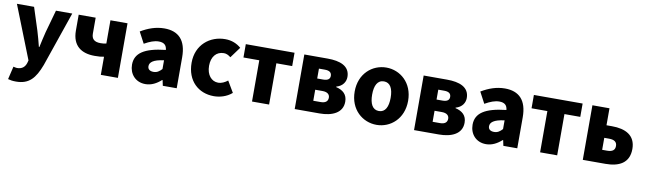

<svg xmlns="http://www.w3.org/2000/svg" viewBox="-43 -1167 6621 1971"><g transform="rotate(10 3267.5 -182.0)"><path d="M143 219C278 219 340 147 395 1L591 -569H421L355 -333C342 -279 329 -226 318 -172H313C298 -228 286 -281 269 -333L193 -569H14L232 -17L224 12C211 52 183 80 129 80C116 80 101 75 91 73L59 208C83 215 106 219 143 219Z M989 0H1167V-569H989V-327C970 -322 953 -320 929 -320C862 -320 835 -349 835 -404V-569H658V-404C658 -243 756 -181 891 -181C938 -181 960 -183 989 -189Z M1455 14C1518 14 1571 -15 1618 -57H1623L1635 0H1780V-323C1780 -501 1697 -583 1550 -583C1461 -583 1380 -553 1305 -508L1367 -391C1424 -423 1471 -441 1516 -441C1574 -441 1598 -414 1602 -368C1380 -344 1286 -279 1286 -159C1286 -64 1350 14 1455 14ZM1516 -124C1479 -124 1455 -140 1455 -173C1455 -213 1491 -246 1602 -260V-169C1576 -141 1552 -124 1516 -124Z M2168 14C2228 14 2300 -4 2356 -53L2287 -170C2258 -147 2224 -130 2188 -130C2119 -130 2067 -190 2067 -285C2067 -379 2116 -439 2195 -439C2219 -439 2241 -430 2267 -409L2350 -522C2307 -559 2253 -583 2184 -583C2025 -583 1885 -473 1885 -285C1885 -96 2008 14 2168 14Z M2565 0H2743V-430H2908V-569H2400V-430H2565Z M3010 0H3269C3398 0 3508 -46 3508 -164C3508 -240 3462 -279 3390 -296V-301C3459 -320 3486 -371 3486 -418C3486 -533 3382 -569 3254 -569H3010ZM3183 -349V-452H3245C3296 -452 3316 -432 3316 -399C3316 -368 3295 -349 3245 -349ZM3183 -117V-232H3259C3313 -232 3335 -207 3335 -176C3335 -142 3315 -117 3260 -117Z M3864 14C4008 14 4142 -96 4142 -285C4142 -473 4008 -583 3864 -583C3719 -583 3585 -473 3585 -285C3585 -96 3719 14 3864 14ZM3864 -130C3797 -130 3767 -190 3767 -285C3767 -379 3797 -439 3864 -439C3930 -439 3960 -379 3960 -285C3960 -190 3930 -130 3864 -130Z M4254 0H4513C4642 0 4752 -46 4752 -164C4752 -240 4706 -279 4634 -296V-301C4703 -320 4730 -371 4730 -418C4730 -533 4626 -569 4498 -569H4254ZM4427 -349V-452H4489C4540 -452 4560 -432 4560 -399C4560 -368 4539 -349 4489 -349ZM4427 -117V-232H4503C4557 -232 4579 -207 4579 -176C4579 -142 4559 -117 4504 -117Z M5005 14C5068 14 5121 -15 5168 -57H5173L5185 0H5330V-323C5330 -501 5247 -583 5100 -583C5011 -583 4930 -553 4855 -508L4917 -391C4974 -423 5021 -441 5066 -441C5124 -441 5148 -414 5152 -368C4930 -344 4836 -279 4836 -159C4836 -64 4900 14 5005 14ZM5066 -124C5029 -124 5005 -140 5005 -173C5005 -213 5041 -246 5152 -260V-169C5126 -141 5102 -124 5066 -124Z M5568 0H5746V-430H5911V-569H5403V-430H5568Z M6013 0H6249C6387 0 6495 -49 6495 -198C6495 -342 6387 -392 6249 -392H6191V-569H6013ZM6191 -136V-261H6241C6298 -261 6324 -239 6324 -199C6324 -156 6298 -136 6241 -136Z"/></g></svg>

Font: Noto Sans CJK TC Black
Style: Regular
Weight: 900
Designer: Ryoko NISHIZUKA 西塚涼子 (kana, bopomofo & ideographs); Paul D. Hunt (Latin, Greek & Cyrillic); Sandoll Communications 산돌커뮤니
Foundry: Adobe
Version: Version 2.004;hotconv 1.0.118;makeotfexe 2.5.65603